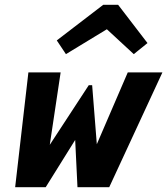

<svg xmlns="http://www.w3.org/2000/svg" viewBox="-20 -778 695 798"><path d="M434 0H339L330 -57L511 -477H655ZM136 0H43L98 -477H232L169 -57ZM398 0H302L290 -247H324L170 0H81L109 -57L349 -424H363L392 -57ZM216 -610 409 -758H448L435 -663L254 -553ZM593 -599 536 -553 417 -663 432 -758H471Z"/></svg>

Font: Intel One Mono Light
Style: Italic
Weight: 300
Italic angle: -16°
Monospace: yes
Designer: Fred Shallcrass
Foundry: Frere-Jones Type LLC
Version: Version 1.004